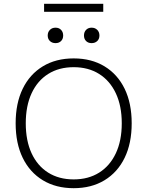

<svg xmlns="http://www.w3.org/2000/svg" viewBox="-20 -976 772 1006"><path d="M366 -670Q459 -670 527.5 -628.5Q596 -587 633 -511Q670 -435 670 -330Q670 -225 633 -149Q596 -73 527.5 -31.5Q459 10 366 10Q273 10 204.5 -31.5Q136 -73 99 -149Q62 -225 62 -330Q62 -435 99 -511Q136 -587 204.5 -628.5Q273 -670 366 -670ZM366 -624Q289 -624 232.5 -588.5Q176 -553 145.5 -487Q115 -421 115 -330Q115 -239 145.5 -173Q176 -107 232.5 -71.5Q289 -36 366 -36Q443 -36 499.5 -71.5Q556 -107 587 -173Q618 -239 618 -330Q618 -421 587 -487Q556 -553 499.5 -588.5Q443 -624 366 -624ZM271 -831Q289 -831 300 -819.5Q311 -808 311 -790Q311 -772 300 -761Q289 -750 271 -750Q253 -750 241.5 -761Q230 -772 230 -790Q230 -808 241.5 -819.5Q253 -831 271 -831ZM460 -831Q478 -831 489.5 -819.5Q501 -808 501 -790Q501 -772 489.5 -761Q478 -750 460 -750Q442 -750 431 -761Q420 -772 420 -790Q420 -808 431 -819.5Q442 -831 460 -831ZM521 -956V-914H211V-956Z"/></svg>

Font: Work Sans Light
Style: Regular
Weight: 300
Designer: Wei Huang
Foundry: Wei Huang
Version: Version 2.012; ttfautohint (v1.8.3)